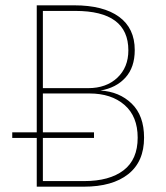

<svg xmlns="http://www.w3.org/2000/svg" viewBox="-20 -701 622 721"><path d="M357 -361Q428 -357 474.5 -312Q521 -267 521 -184Q521 -94 461.5 -47Q402 0 295 0H118V-183H26V-204H118V-681H259Q368 -681 427 -638Q486 -595 486 -513Q486 -448 451 -409.5Q416 -371 357 -361ZM263 -660H141V-370H311Q379 -370 420.5 -409Q462 -448 462 -512Q462 -660 263 -660ZM296 -21Q391 -21 444 -61.5Q497 -102 497 -184Q497 -264 447.5 -307Q398 -350 316 -350H141V-204H333V-183H141V-21Z"/></svg>

Font: FiraGO Thin
Style: Regular
Weight: 100
Designer: bBox Type
Foundry: bBox Type GmbH
Version: Version 1.001;PS 001.001;hotconv 1.0.88;makeotf.lib2.5.64775